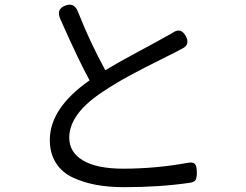

<svg xmlns="http://www.w3.org/2000/svg" viewBox="-20 -774 1040 811"><path d="M504.9 16.6Q439.5 16.6 386.2 6.8Q333 -2.9 287.1 -24.4Q241.2 -45.9 215.8 -86.4Q190.4 -127 190.4 -182.6Q190.4 -317.4 358.4 -434.6Q313.5 -515.6 234.4 -694.3Q216.8 -735.4 254.9 -750Q293.9 -765.6 309.6 -723.6Q362.3 -590.8 424.8 -477.5Q474.6 -507.8 563 -555.2Q651.4 -602.5 672.9 -615.2Q704.1 -631.8 708 -634.8Q743.2 -660.2 764.6 -622.1Q783.2 -586.9 752.9 -570.3Q726.6 -555.7 658.2 -522Q589.8 -488.3 529.3 -455.6Q468.8 -422.9 416 -387.7Q272.5 -293.9 272.5 -192.4Q272.5 -130.9 330.6 -96.2Q388.7 -61.5 501 -61.5Q635.7 -61.5 771.5 -85.9Q794.9 -90.8 803.2 -81.5Q811.5 -72.3 811.5 -44.9Q811.5 -23.4 806.2 -14.2Q800.8 -4.9 782.2 -2Q655.3 16.6 504.9 16.6Z"/></svg>

Font: GenSenMaruGothic TW TTF Regular
Style: Regular
Weight: 400
Version: Version 1.301